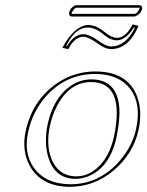

<svg xmlns="http://www.w3.org/2000/svg" viewBox="-20 -717 573 747"><path d="M334.5 -397.9Q251 -397.9 201.7 -304.7Q183.1 -269 174.3 -228Q156.2 -143.1 187 -84Q215.8 -31.7 275.4 -30.8Q336.4 -30.8 380.4 -87.4Q410.6 -127 423.8 -187Q466.8 -397 334.5 -397.9ZM79.6 -205.1Q105.5 -326.7 201.2 -392.6Q269.5 -439 350.1 -439Q480 -439 515.1 -336.9Q533.7 -281.7 519.5 -213.9Q499.5 -119.1 421.4 -53.2Q346.2 9.3 252.9 9.8Q141.1 9.8 95.7 -71.8Q64 -130.9 79.6 -205.1ZM435.1 -569.8Q463.9 -569.8 487.3 -606.9Q491.7 -614.3 496.1 -622.1L519 -616.2Q481 -526.9 412.6 -525.9Q386.7 -526.4 354.5 -551.8Q322.8 -573.2 305.2 -574.2Q272 -574.2 248.5 -530.8Q247.1 -527.8 245.6 -525.9L222.7 -530.8Q268.1 -615.2 321.8 -620.1Q354.5 -619.6 387.7 -591.8Q413.1 -570.3 435.1 -569.8ZM502.9 -652.8H258.8Q247.1 -654.3 249 -668Q252.4 -685.1 269 -694.3Q273.9 -696.8 277.3 -696.8H522Q534.7 -695.3 533.2 -683.1Q529.3 -665 511.7 -655.8Q506.8 -653.3 502.9 -652.8ZM334.5 -408.2Q432.1 -408.2 443.4 -305.2Q444.8 -292 444.8 -278.8Q444.3 -237.8 433.6 -185.1Q408.2 -65.4 322.8 -30.8Q298.3 -21.5 275.4 -21Q189.5 -21 165.5 -113.8Q158.7 -141.6 158.7 -172.4Q159.2 -202.1 164.6 -230Q186.5 -334.5 253.4 -381.8Q291 -407.7 334.5 -408.2ZM89.4 -203.1Q69.3 -108.4 124.5 -48.8Q156.7 -15.1 206.1 -4.9Q228.5 -0.5 252.9 0Q368.2 0 448.2 -94.2Q495.6 -150.4 509.8 -216.3Q532.2 -321.8 478 -381.3Q447.8 -413.6 399.4 -424.3Q376 -429.2 350.1 -429.2Q235.8 -429.2 157.7 -340.8Q106.4 -282.2 89.4 -203.1ZM435.1 -560.1Q407.7 -560.5 381.3 -584.5Q349.6 -609.9 321.8 -609.9Q275.4 -609.9 242.7 -548.3Q239.7 -543 237.3 -538.1L240.7 -537.6Q267.6 -583.5 305.2 -584Q326.2 -584 359.9 -560.5L360.4 -560.1Q391.6 -536.6 412.6 -536.1Q470.7 -537.6 504.9 -609.4L501 -610.4Q470.2 -561 435.1 -560.1ZM502.9 -663.1Q511.2 -663.1 520.5 -678.7Q522.5 -682.6 523.4 -685.1V-687H522H277.3Q271 -687 261.7 -672.4Q259.3 -668.5 258.8 -666Q258.8 -664.1 258.8 -663.1Z"/></svg>

Font: Linux Biolinum Outline O
Style: Italic
Weight: 400
Italic angle: -12°
Designer: Philipp H. Poll
Foundry: Philipp H. Poll
Version: Version 0.6.2